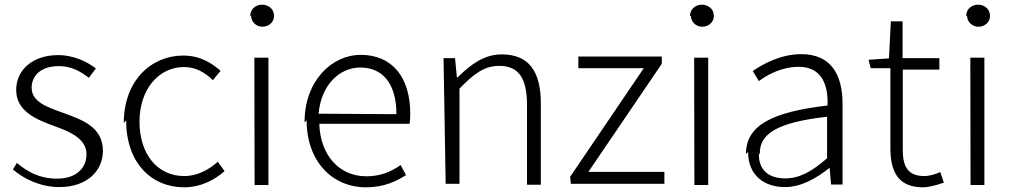

<svg xmlns="http://www.w3.org/2000/svg" viewBox="-20 -774 4325 819"><path d="M35 -51C83 -10 154 24 233 24C353 24 419 -47 419 -130C419 -235 327 -264 243 -295C179 -318 115 -340 115 -400C115 -448 151 -492 231 -492C284 -492 323 -470 359 -442L389 -482C348 -514 289 -539 229 -539C114 -539 49 -471 49 -391C49 -297 138 -263 218 -234C281 -211 349 -181 349 -116C349 -59 307 -12 224 -12C149 -12 99 -40 52 -79Z M518 -261C518 -80 625 25 766 25C834 25 892 -4 938 -44L909 -84C872 -51 823 -23 766 -23C651 -23 575 -117 575 -255C575 -393 657 -488 765 -488C816 -488 855 -464 888 -432L921 -472C883 -505 834 -537 761 -537C626 -537 508 -431 508 -249Z M1051 -708C1051 -680 1073 -660 1100 -660C1126 -660 1149 -679 1149 -706C1149 -736 1125 -754 1098 -754C1070 -754 1047 -735 1047 -704ZM1066 15H1125V-528H1065Z M1288 -261C1288 -82 1401 25 1540 25C1618 25 1669 0 1712 -27L1689 -70C1648 -41 1602 -22 1543 -22C1425 -22 1346 -114 1342 -246H1727C1729 -259 1730 -273 1730 -288C1730 -447 1651 -540 1519 -540C1395 -540 1279 -429 1279 -252ZM1339 -289C1350 -413 1429 -486 1517 -486C1611 -486 1671 -419 1671 -287Z M1881 10H1940V-396C2003 -461 2047 -493 2110 -493C2193 -493 2228 -440 2228 -326V14H2287V-333C2287 -472 2234 -542 2120 -542C2045 -542 1988 -499 1932 -444H1929L1921 -526H1872Z M2415 10H2814V-41H2490L2803 -502V-533H2447V-483H2726L2412 -20Z M2927 -708C2927 -680 2949 -660 2976 -660C3002 -660 3025 -679 3025 -706C3025 -736 3001 -754 2974 -754C2946 -754 2923 -735 2923 -704ZM2942 15H3001V-528H2941Z M3171 -126C3171 -25 3241 24 3328 24C3397 24 3462 -13 3517 -57H3519L3525 13H3574V-331C3574 -451 3528 -543 3398 -543C3309 -543 3233 -500 3191 -471L3217 -428C3254 -456 3316 -489 3387 -489C3490 -489 3513 -405 3510 -324C3270 -296 3162 -238 3162 -117ZM3221 -120C3221 -203 3294 -252 3508 -276V-99C3443 -42 3390 -13 3329 -13C3268 -13 3217 -41 3217 -115Z M3694 -483H3778V-144C3778 -43 3810 25 3917 25C3941 25 3975 16 4006 5L3991 -40C3971 -31 3944 -23 3923 -23C3850 -23 3831 -67 3831 -135V-477H3987V-526H3830V-683H3780L3772 -525L3685 -519Z M4105 -708C4105 -680 4127 -660 4154 -660C4180 -660 4203 -679 4203 -706C4203 -736 4179 -754 4152 -754C4124 -754 4101 -735 4101 -704ZM4120 15H4179V-528H4119Z"/></svg>

Font: GenEiGothic-pro-Light
Style: Regular
Weight: 300
Designer: Ryoko NISHIZUKA (kana & ideographs); Paul D. Hunt (Latin, Greek & Cyrillic); Wenlong ZHANG (bopomofo); Sandoll Communica
Foundry: Adobe Systems Incorporated; o_tamon
Version: Version 1.000.140830